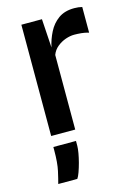

<svg xmlns="http://www.w3.org/2000/svg" viewBox="-120 -619 632 910"><g transform="rotate(-15 196.5 -164.0)"><path d="M76 0V-546H177L186 -405Q194 -443 211.8 -478Q229.5 -513 260.2 -535Q291 -557 338 -557Q359 -557 376.5 -552.5V-426.5Q359 -432 340 -433.8Q321 -435.5 305 -435.5Q285.5 -435.5 263 -427.8Q240.5 -420 221.5 -404.5Q202.5 -389 194 -366V0ZM49.5 228.5Q55.5 207 64 169Q72.5 131 72.5 69.5V53H183.5V77Q183.5 90 179.8 111.8Q176 133.5 169.8 157Q163.5 180.5 156.5 200Q149.5 219.5 143 228.5Z"/></g></svg>

Font: Spline Sans Medium
Style: Regular
Weight: 500
Designer: Eben Sorkin, Mirko Velimirovic
Foundry: Sorkin Type
Version: Version 1.000; ttfautohint (v1.8.3)